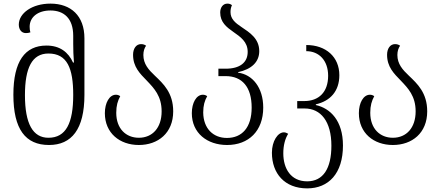

<svg xmlns="http://www.w3.org/2000/svg" viewBox="-20 -791 2437 1062"><path d="M251 11C376 11 447 -76 447 -266V-579C447 -704 372 -771 259 -771C158 -771 84 -718 84 -655C84 -629 98 -608 123 -608C132 -608 139 -609 148 -612C145 -622 144 -632 144 -643C144 -696 189 -733 259 -733C333 -733 385 -690 385 -593V-548C385 -518 386 -479 389 -445H384C358 -502 312 -539 237 -539C118 -539 54 -452 54 -267C54 -76 121 11 251 11ZM248 -29C162 -29 118 -106 118 -265C118 -415 157 -495 248 -495C352 -495 385 -413 385 -266C385 -110 345 -29 248 -29Z M748 11C854 11 938 -55 938 -175C938 -278 883 -328 837 -372C802 -405 773 -437 773 -487C773 -508 779 -526 788 -538C782 -543 773 -547 760 -547C733 -547 716 -522 716 -488C716 -421 754 -384 792 -345C832 -303 874 -260 874 -175C874 -84 823 -29 748 -29C677 -29 623 -79 623 -167C623 -207 631 -233 645 -259C637 -265 629 -267 621 -267C585 -267 560 -222 560 -165C560 -55 642 11 748 11Z M1236 11C1355 11 1436 -66 1436 -196C1436 -307 1376 -379 1297 -389V-392C1372 -408 1414 -449 1414 -508C1414 -578 1361 -611 1315 -642C1282 -664 1255 -686 1255 -724C1255 -737 1257 -750 1263 -762C1258 -767 1250 -771 1238 -771C1212 -771 1198 -748 1198 -722C1198 -668 1233 -641 1270 -615C1310 -587 1350 -560 1350 -504C1350 -445 1307 -411 1228 -411H1188V-370H1228C1320 -370 1372 -309 1372 -196C1372 -85 1318 -28 1235 -28C1160 -28 1105 -79 1104 -169C1104 -208 1112 -234 1126 -259C1118 -265 1110 -267 1102 -267C1066 -267 1041 -222 1041 -165C1041 -55 1126 11 1236 11Z M1679 251C1798 251 1877 168 1877 14C1877 -124 1807 -192 1727 -210V-214C1807 -232 1857 -287 1857 -375C1857 -476 1783 -542 1674 -542V-508C1745 -508 1795 -456 1795 -372C1795 -281 1743 -232 1663 -232H1624V-191H1665C1754 -191 1813 -120 1813 15C1813 140 1768 212 1679 212C1588 212 1547 141 1547 57C1547 13 1557 -24 1574 -51C1566 -56 1558 -59 1550 -59C1517 -59 1484 -11 1484 54C1484 168 1554 251 1679 251Z M2153 11C2259 11 2343 -55 2343 -175C2343 -278 2288 -328 2242 -372C2207 -405 2178 -437 2178 -487C2178 -508 2184 -526 2193 -538C2187 -543 2178 -547 2165 -547C2138 -547 2121 -522 2121 -488C2121 -421 2159 -384 2197 -345C2237 -303 2279 -260 2279 -175C2279 -84 2228 -29 2153 -29C2082 -29 2028 -79 2028 -167C2028 -207 2036 -233 2050 -259C2042 -265 2034 -267 2026 -267C1990 -267 1965 -222 1965 -165C1965 -55 2047 11 2153 11Z"/></svg>

Font: Noto Serif Georgian SemiCondensed Light
Style: Regular
Weight: 300
Width: 4
Designer: Monotype Design Team, Akaki Razmadze
Foundry: Google LLC
Version: Version 2.003